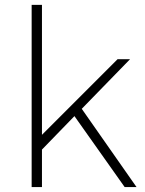

<svg xmlns="http://www.w3.org/2000/svg" viewBox="-20 -762 591 782"><path d="M108.9 0V-742.2H150.9V-212.9L459 -521H509.8L313 -318.8L536.1 0H487.8L283.2 -289.1L150.9 -152.8V0Z"/></svg>

Font: Montserrat Ultra Light
Style: Regular
Weight: 200
Designer: Julieta Ulanovsky
Foundry: Julieta Ulanovsky
Version: Version 3.001;PS 003.001;hotconv 1.0.70;makeotf.lib2.5.58329